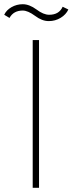

<svg xmlns="http://www.w3.org/2000/svg" viewBox="-74 -890 344 910"><path d="M111 -700V0H81V-700ZM-29 -805 -54 -820Q-44 -842 -19.5 -856Q5 -870 34 -870Q65 -870 99 -845Q132 -820 159 -820Q206 -820 223 -858L250 -845Q239 -821 213.5 -805.5Q188 -790 157 -790Q125 -790 92 -815Q58 -840 34 -840Q-10 -840 -29 -805Z"/></svg>

Font: Metropolitano Thin
Style: Regular
Weight: 250
Designer: Fonts by Alex Slobzheninov & Chris M. Simpson / Changes by Cristiano Sobral
Foundry: Fonts by Alex Slobzheninov & Chris M. Simpson / Changes by Cristiano Sobral
Version: Version 1.00;August 30, 2020;FontCreator 13.0.0.2681 64-bit